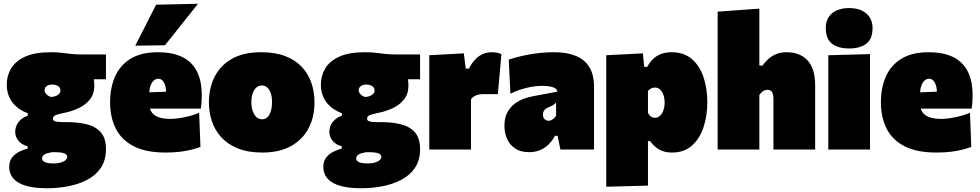

<svg xmlns="http://www.w3.org/2000/svg" viewBox="-20 -796 5217 1022"><path d="M232 206Q174.5 206 135.2 197.2Q96 188.5 72.8 172.8Q49.5 157 39.2 136.5Q29 116 29 93Q29 61 45.2 41.2Q61.5 21.5 84.2 10.8Q107 0 127 -5V-18Q110.5 -21 95.5 -31.2Q80.5 -41.5 70.8 -57.8Q61 -74 61 -95Q61 -111.5 68 -128Q75 -144.5 89.8 -158.2Q104.5 -172 128 -180V-193Q105 -201.5 84.8 -215Q64.5 -228.5 49 -247.2Q33.5 -266 24.8 -290.8Q16 -315.5 16 -347Q16 -392 38.8 -431Q61.5 -470 113 -494Q164.5 -518 251 -518Q283.5 -518 307.5 -515Q331.5 -512 358 -509Q384.5 -506 425 -506H544V-374Q500.5 -374 462.8 -374Q425 -374 385 -374L441 -454Q460.5 -433 471.2 -404.5Q482 -376 482 -340Q482 -296 458.8 -266.8Q435.5 -237.5 398.5 -220.2Q361.5 -203 321 -195Q290.5 -189 276.2 -183.2Q262 -177.5 262 -164Q262 -156.5 268 -152.8Q274 -149 286.8 -147.5Q299.5 -146 319 -146H337Q394.5 -146 441.5 -134.5Q488.5 -123 516.2 -92Q544 -61 544 -2Q544 58 516.2 98.2Q488.5 138.5 442.5 162Q396.5 185.5 341.5 195.8Q286.5 206 232 206ZM264 74Q289.5 74 306 68.5Q322.5 63 330.2 55.2Q338 47.5 338 40Q338 33 333 27Q328 21 313.2 17.5Q298.5 14 269 14H257Q244.5 16 232.2 19.5Q220 23 212 29.8Q204 36.5 204 48Q204 54 207.8 58.8Q211.5 63.5 219 67Q226.5 70.5 237.8 72.2Q249 74 264 74ZM251 -280Q261 -280 270.2 -282.8Q279.5 -285.5 286.8 -290Q294 -294.5 298 -301Q302 -307.5 302 -315Q302 -323.5 296.8 -330.5Q291.5 -337.5 281.5 -341.8Q271.5 -346 257 -346Q244.5 -346 235.5 -341.8Q226.5 -337.5 221.8 -330.8Q217 -324 217 -316Q217 -308.5 221.5 -301.2Q226 -294 233.8 -288.2Q241.5 -282.5 251 -280Z M861 16Q756 16 691 -18Q626 -52 596 -112.2Q566 -172.5 566 -251Q566 -329.5 593 -389.8Q620 -450 676.2 -484Q732.5 -518 821 -518Q895 -518 947 -494Q999 -470 1026.5 -419.2Q1054 -368.5 1054 -288Q1054 -266.5 1052.8 -250.2Q1051.5 -234 1049 -218L862 -279Q863 -285 863.5 -291.5Q864 -298 864 -303Q864 -337 852.5 -357Q841 -377 823 -377Q810.5 -377 799.2 -368Q788 -359 781 -339.2Q774 -319.5 774 -287V-248Q774 -219.5 785.8 -200.8Q797.5 -182 823 -172.5Q848.5 -163 890 -163Q906 -163 932.2 -166.8Q958.5 -170.5 987.2 -177.8Q1016 -185 1040 -196L1047 -14Q1027 -6.5 1000 0.5Q973 7.5 938.2 11.8Q903.5 16 861 16ZM649 -218V-300L922 -310L1049 -298V-218ZM700 -553Q728 -608 755.8 -662.2Q783.5 -716.5 811 -771L1034 -776Q1003.5 -737.5 973.5 -700Q943.5 -662.5 914.8 -626.2Q886 -590 858 -555Z M1376 16Q1300.5 16 1246.5 -5.8Q1192.5 -27.5 1158.2 -65Q1124 -102.5 1108 -150.5Q1092 -198.5 1092 -251Q1092 -326 1122 -386.5Q1152 -447 1213.8 -482.5Q1275.5 -518 1371 -518Q1444.5 -518 1498 -497.5Q1551.5 -477 1586 -440.5Q1620.5 -404 1637.2 -355.5Q1654 -307 1654 -251Q1654 -174 1622.8 -113.8Q1591.5 -53.5 1529.5 -18.8Q1467.5 16 1376 16ZM1375 -161Q1393 -161 1404.8 -173.5Q1416.5 -186 1422.2 -206.5Q1428 -227 1428 -251Q1428 -281.5 1420.8 -301.5Q1413.5 -321.5 1401.2 -331.2Q1389 -341 1374 -341Q1356 -341 1343.5 -329.2Q1331 -317.5 1324.5 -297.2Q1318 -277 1318 -251Q1318 -227 1324.8 -206.5Q1331.5 -186 1344.2 -173.5Q1357 -161 1375 -161Z M1904 206Q1846.5 206 1807.2 197.2Q1768 188.5 1744.8 172.8Q1721.5 157 1711.2 136.5Q1701 116 1701 93Q1701 61 1717.2 41.2Q1733.5 21.5 1756.2 10.8Q1779 0 1799 -5V-18Q1782.5 -21 1767.5 -31.2Q1752.5 -41.5 1742.8 -57.8Q1733 -74 1733 -95Q1733 -111.5 1740 -128Q1747 -144.5 1761.8 -158.2Q1776.5 -172 1800 -180V-193Q1777 -201.5 1756.8 -215Q1736.5 -228.5 1721 -247.2Q1705.5 -266 1696.8 -290.8Q1688 -315.5 1688 -347Q1688 -392 1710.8 -431Q1733.5 -470 1785 -494Q1836.5 -518 1923 -518Q1955.5 -518 1979.5 -515Q2003.5 -512 2030 -509Q2056.5 -506 2097 -506H2216V-374Q2172.5 -374 2134.8 -374Q2097 -374 2057 -374L2113 -454Q2132.5 -433 2143.2 -404.5Q2154 -376 2154 -340Q2154 -296 2130.8 -266.8Q2107.5 -237.5 2070.5 -220.2Q2033.5 -203 1993 -195Q1962.5 -189 1948.2 -183.2Q1934 -177.5 1934 -164Q1934 -156.5 1940 -152.8Q1946 -149 1958.8 -147.5Q1971.5 -146 1991 -146H2009Q2066.5 -146 2113.5 -134.5Q2160.5 -123 2188.2 -92Q2216 -61 2216 -2Q2216 58 2188.2 98.2Q2160.5 138.5 2114.5 162Q2068.5 185.5 2013.5 195.8Q1958.5 206 1904 206ZM1936 74Q1961.5 74 1978 68.5Q1994.5 63 2002.2 55.2Q2010 47.5 2010 40Q2010 33 2005 27Q2000 21 1985.2 17.5Q1970.5 14 1941 14H1929Q1916.5 16 1904.2 19.5Q1892 23 1884 29.8Q1876 36.5 1876 48Q1876 54 1879.8 58.8Q1883.5 63.5 1891 67Q1898.5 70.5 1909.8 72.2Q1921 74 1936 74ZM1923 -280Q1933 -280 1942.2 -282.8Q1951.5 -285.5 1958.8 -290Q1966 -294.5 1970 -301Q1974 -307.5 1974 -315Q1974 -323.5 1968.8 -330.5Q1963.5 -337.5 1953.5 -341.8Q1943.5 -346 1929 -346Q1916.5 -346 1907.5 -341.8Q1898.5 -337.5 1893.8 -330.8Q1889 -324 1889 -316Q1889 -308.5 1893.5 -301.2Q1898 -294 1905.8 -288.2Q1913.5 -282.5 1923 -280Z M2265 0Q2265 -52 2265 -101Q2265 -150 2265 -213V-263Q2265 -322.5 2265 -381.2Q2265 -440 2265 -502L2449 -512L2459 -431H2476Q2494.5 -466 2514.8 -484.8Q2535 -503.5 2556.2 -510.8Q2577.5 -518 2599 -518Q2607.5 -518 2622 -516Q2636.5 -514 2649 -508L2630 -295Q2607.5 -295 2589.8 -295Q2572 -295 2554 -295Q2540.5 -295 2529.8 -293Q2519 -291 2511 -287Q2503 -283 2497 -278Q2491 -273 2487 -267V-200Q2487 -147 2487 -99.5Q2487 -52 2487 0Z M2796 14Q2751 14 2722 -5.5Q2693 -25 2679 -57Q2665 -89 2665 -126Q2665 -170.5 2681.2 -199.2Q2697.5 -228 2722 -245.5Q2746.5 -263 2772.5 -271.8Q2798.5 -280.5 2818 -284L2946 -308Q2946.5 -316.5 2938.5 -323.5Q2930.5 -330.5 2912.5 -334.8Q2894.5 -339 2865 -339Q2848 -339 2827.5 -336.5Q2807 -334 2784.8 -328.8Q2762.5 -323.5 2740.2 -315.8Q2718 -308 2697 -297L2688 -479Q2707 -485 2732.2 -491.8Q2757.5 -498.5 2788.2 -504.5Q2819 -510.5 2854.8 -514.2Q2890.5 -518 2930 -518Q2996.5 -518 3044 -499Q3091.5 -480 3116.8 -439.2Q3142 -398.5 3142 -333Q3142 -307 3142 -271.5Q3142 -236 3142 -212V-190Q3142 -148 3142 -100Q3142 -52 3142 0H2963L2948 -73H2934Q2921.5 -49 2902.2 -29.2Q2883 -9.5 2856.5 2.2Q2830 14 2796 14ZM2900 -153Q2907 -153 2914.2 -156.5Q2921.5 -160 2928 -165.8Q2934.5 -171.5 2940 -179V-250Q2936 -245.5 2931.5 -241.8Q2927 -238 2920 -234.2Q2913 -230.5 2902 -226Q2894.5 -223 2887.2 -218.2Q2880 -213.5 2875 -205.8Q2870 -198 2870 -186Q2870 -169 2879.8 -161Q2889.5 -153 2900 -153Z M3207 198Q3207 146 3207 94Q3207 42 3207 -21V-263Q3207 -322.5 3207 -381.2Q3207 -440 3207 -502L3402 -512L3409 -440H3425Q3440 -467.5 3459.2 -484.8Q3478.5 -502 3502.5 -510Q3526.5 -518 3556 -518Q3620 -518 3662 -482.2Q3704 -446.5 3724.5 -386Q3745 -325.5 3745 -251Q3745 -181.5 3725.2 -120.5Q3705.5 -59.5 3664 -21.8Q3622.5 16 3557 16Q3530 16 3508.5 8.5Q3487 1 3470.2 -12.8Q3453.5 -26.5 3440 -45H3429V-8Q3429 45 3429 92.5Q3429 140 3429 192ZM3466 -169Q3482.5 -169 3494.2 -180.8Q3506 -192.5 3512 -210.8Q3518 -229 3518 -249Q3518 -270.5 3512 -289Q3506 -307.5 3494.5 -318.8Q3483 -330 3466 -330Q3458.5 -330 3451.5 -327.5Q3444.5 -325 3438.8 -321Q3433 -317 3429 -312V-197Q3431.5 -189.5 3436.5 -183.2Q3441.5 -177 3449 -173Q3456.5 -169 3466 -169Z M3800 0Q3800 -52 3800 -101Q3800 -150 3800 -213V-493Q3800 -552.5 3800 -612.2Q3800 -672 3800 -734L4022 -750Q4022 -692.5 4022 -628.8Q4022 -565 4022 -493V-447H4039Q4054 -468.5 4072.8 -484.5Q4091.5 -500.5 4114.8 -509.2Q4138 -518 4167 -518Q4237.5 -518 4278.2 -474.8Q4319 -431.5 4319 -342Q4319 -308.5 4319 -276.5Q4319 -244.5 4319 -213Q4319 -150 4319 -101Q4319 -52 4319 0H4097Q4097 -52 4097 -99.5Q4097 -147 4097 -200V-265Q4097 -291.5 4090 -304.8Q4083 -318 4065 -318Q4056.5 -318 4048.8 -314.5Q4041 -311 4034.2 -304.8Q4027.5 -298.5 4022 -291V-200Q4022 -147 4022 -99.5Q4022 -52 4022 0Z M4389 0Q4389 -52 4389 -101Q4389 -150 4389 -213V-263Q4389 -318 4389 -358.8Q4389 -399.5 4389 -433.5Q4389 -467.5 4389 -502L4611 -508Q4611 -473 4611 -438Q4611 -403 4611 -361.2Q4611 -319.5 4611 -263V-213Q4611 -150 4611 -101Q4611 -52 4611 0ZM4499.5 -538Q4442 -538 4408.8 -563.2Q4375.5 -588.5 4375.5 -647Q4375.5 -697.5 4408.8 -725.2Q4442 -753 4500.5 -753Q4558.5 -753 4591.5 -724Q4624.5 -695 4624.5 -647Q4624.5 -588.5 4591.2 -563.2Q4558 -538 4499.5 -538Z M4964 16Q4859 16 4794 -18Q4729 -52 4699 -112.2Q4669 -172.5 4669 -251Q4669 -329.5 4696 -389.8Q4723 -450 4779.2 -484Q4835.5 -518 4924 -518Q4998 -518 5050 -494Q5102 -470 5129.5 -419.2Q5157 -368.5 5157 -288Q5157 -266.5 5155.8 -250.2Q5154.5 -234 5152 -218L4965 -279Q4966 -285 4966.5 -291.5Q4967 -298 4967 -303Q4967 -337 4955.5 -357Q4944 -377 4926 -377Q4913.5 -377 4902.2 -368Q4891 -359 4884 -339.2Q4877 -319.5 4877 -287V-248Q4877 -219.5 4888.8 -200.8Q4900.5 -182 4926 -172.5Q4951.5 -163 4993 -163Q5009 -163 5035.2 -166.8Q5061.5 -170.5 5090.2 -177.8Q5119 -185 5143 -196L5150 -14Q5130 -6.5 5103 0.5Q5076 7.5 5041.2 11.8Q5006.5 16 4964 16ZM4752 -218V-300L5025 -310L5152 -298V-218Z"/></svg>

Font: Commissioner Thin Black
Style: Regular
Weight: 900
Version: Version 1.000